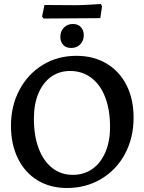

<svg xmlns="http://www.w3.org/2000/svg" viewBox="-20 -931 724 963"><path d="M35 -300Q35 -400 77.5 -480Q120 -560 194.5 -605.5Q269 -651 363 -651Q449 -651 514 -612.5Q579 -574 614.5 -504Q650 -434 650 -341Q650 -240 607 -159.5Q564 -79 487.5 -33.5Q411 12 316 12Q232 12 168.5 -26.5Q105 -65 70 -136Q35 -207 35 -300ZM532 -294Q532 -380 507.5 -443.5Q483 -507 437.5 -541Q392 -575 332 -575Q277 -575 236 -545.5Q195 -516 172.5 -462Q150 -408 150 -336Q150 -250 174 -186.5Q198 -123 242 -88.5Q286 -54 345 -54Q401 -54 443 -83.5Q485 -113 508.5 -167.5Q532 -222 532 -294ZM282.7 -746.3Q282.7 -774.3 300.4 -792.5Q318.1 -810.7 346.1 -810.7Q371.3 -810.7 385.7 -794.8Q400.2 -779 400.2 -754.7Q400.2 -726.7 382.5 -708.6Q364.8 -690.4 336.8 -690.4Q310.7 -690.4 296.7 -706.2Q282.7 -722.1 282.7 -746.3ZM191 -848 203 -906 357 -905Q388 -905 430 -907.5Q472 -910 485 -911L492 -900L483 -840L341 -839L199 -838Z"/></svg>

Font: Alegreya Medium
Style: Regular
Weight: 500
Designer: Juan Pablo del Peral
Foundry: Huerta Tipografica
Version: Version 2.007; ttfautohint (v1.6)